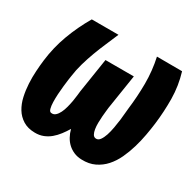

<svg xmlns="http://www.w3.org/2000/svg" viewBox="-123 -667 833 816"><g transform="rotate(30 293.5 -259.0)"><path d="M238.8 -527.8Q226.1 -497.1 212.6 -466.3Q199.2 -435.5 187.5 -404.1Q175.8 -372.6 166.5 -340.3Q157.2 -308.1 152.8 -274.9Q151.9 -270 149.9 -255.4Q147.9 -240.7 145.8 -221.4Q143.6 -202.1 142.3 -180.7Q141.1 -159.2 141.6 -141.1Q142.1 -123 145.5 -110.6Q148.9 -98.1 156.7 -97.2Q168.9 -95.2 178 -103.3Q187 -111.3 193.6 -124.8Q200.2 -138.2 204.6 -155.3Q209 -172.4 211.9 -188.7Q214.8 -205.1 216.1 -218.5Q217.3 -231.9 218.3 -238.3L244.6 -407.2H383.8L357.4 -238.3Q356.9 -233.4 355.5 -221.4Q354 -209.5 352.8 -193.8Q351.6 -178.2 351.3 -161.4Q351.1 -144.5 353.3 -130.6Q355.5 -116.7 360.8 -107.4Q366.2 -98.1 376.5 -97.7Q387.7 -97.2 396 -108.6Q404.3 -120.1 410.2 -137.9Q416 -155.8 419.9 -177.5Q423.8 -199.2 426.3 -219.2Q428.7 -239.3 429.9 -255.4Q431.2 -271.5 432.1 -278.3Q439.9 -340.8 440.2 -404.1Q440.4 -467.3 426.8 -529.3L550.3 -528.8Q568.8 -467.8 569.6 -404.5Q570.3 -341.3 562.5 -278.8Q559.1 -251.5 553.2 -219Q547.4 -186.5 537.8 -154.1Q528.3 -121.6 514.2 -91.3Q500 -61 479.7 -38.3Q459.5 -15.6 431.6 -2.2Q403.8 11.2 367.7 9.8Q347.2 9.3 330.3 2.2Q313.5 -4.9 300.3 -16.8Q287.1 -28.8 278.1 -45.2Q269 -61.5 264.2 -80.6Q253.4 -62.5 240.7 -45.9Q228 -29.3 212.9 -16.6Q197.8 -3.9 179.2 3.4Q160.6 10.7 138.2 10.3Q103.5 9.8 80.1 -4.9Q56.6 -19.5 42.2 -43.2Q27.8 -66.9 21.2 -96.7Q14.6 -126.5 12.9 -158Q11.2 -189.5 13.2 -219.5Q15.1 -249.5 18.1 -273.9Q26.4 -342.3 49.8 -405.5Q73.2 -468.8 107.9 -527.8Z"/></g></svg>

Font: Roboto Mono
Style: Bold Italic
Weight: 700
Designer: Google
Version: Version 2.000985; 2015; ttfautohint (v1.3)